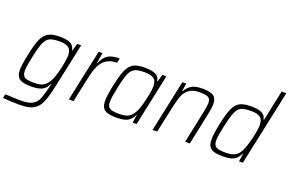

<svg xmlns="http://www.w3.org/2000/svg" viewBox="-130 -1159 2679 1779"><g transform="rotate(20 1209.0 -270.0)"><path d="M-17 196 -8 156Q84 162 145 162Q216 162 253 144.5Q290 127 308 92Q326 57 344 -12Q359 -69 361 -78H357Q334 -29 296 -11Q258 7 192 7Q136 7 103.5 -3Q71 -13 56 -37Q41 -61 41 -105Q41 -153 63 -255Q85 -366 109.5 -420.5Q134 -475 174 -496.5Q214 -518 286 -518Q353 -518 390 -500Q427 -482 433 -437H437L458 -510H497L404 -74Q380 39 355 95.5Q330 152 284 177.5Q238 203 152 203Q58 203 -17 196ZM348 -108Q373 -151 394.5 -243.5Q416 -336 416 -380Q416 -432 388.5 -454Q361 -476 298 -476Q233 -476 201.5 -461Q170 -446 150 -401Q130 -356 109 -255Q87 -154 87 -113Q87 -80 98.5 -63Q110 -46 135 -40Q160 -34 206 -34Q263 -34 294 -51Q325 -68 348 -108Z M670 -510H708L690 -406H694Q722 -472 763.5 -495Q805 -518 875 -518L865 -472Q800 -472 760 -444.5Q720 -417 698 -369.5Q676 -322 661 -251L607 0H561Z M881 -106Q881 -159 902 -256Q925 -367 949 -421Q973 -475 1012 -496.5Q1051 -518 1123 -518Q1192 -518 1229 -500Q1266 -482 1273 -438H1277L1298 -510H1337L1229 0H1190L1202 -78H1198Q1173 -26 1135.5 -9Q1098 8 1034 8Q977 8 944 -2Q911 -12 896 -36.5Q881 -61 881 -106ZM1188 -107Q1212 -149 1234 -242.5Q1256 -336 1256 -381Q1256 -433 1228.5 -455Q1201 -477 1136 -477Q1072 -477 1040 -462Q1008 -447 988.5 -402Q969 -357 948 -255Q926 -154 926 -112Q926 -79 937.5 -62Q949 -45 974 -39Q999 -33 1045 -33Q1103 -33 1134.5 -50Q1166 -67 1188 -107Z M1495 -510H1533L1521 -432H1526Q1548 -473 1584.5 -495.5Q1621 -518 1691 -518Q1771 -518 1802.5 -495Q1834 -472 1834 -417Q1834 -376 1821 -318L1754 0H1708L1773 -310Q1788 -382 1788 -408Q1788 -450 1764.5 -463.5Q1741 -477 1679 -477Q1611 -477 1573.5 -448Q1536 -419 1520.5 -377Q1505 -335 1489 -263L1432 0H1387Z M1930 -106Q1930 -156 1950 -256Q1973 -367 1997 -421Q2021 -475 2060 -496.5Q2099 -518 2172 -518Q2241 -518 2277.5 -500Q2314 -482 2321 -440H2325L2389 -743H2435L2277 0H2239L2250 -78H2246Q2222 -26 2184.5 -9Q2147 8 2082 8Q2025 8 1992.5 -2Q1960 -12 1945 -36.5Q1930 -61 1930 -106ZM2237 -107Q2260 -150 2282.5 -242Q2305 -334 2305 -381Q2305 -433 2277.5 -455Q2250 -477 2185 -477Q2120 -477 2088.5 -462Q2057 -447 2037.5 -402Q2018 -357 1996 -255Q1984 -198 1979 -166.5Q1974 -135 1974 -112Q1974 -79 1986 -62Q1998 -45 2023 -39Q2048 -33 2094 -33Q2151 -33 2183.5 -50Q2216 -67 2237 -107Z"/></g></svg>

Font: Saira Semi Condensed ExtraLight
Style: Italic
Weight: 200
Width: 4
Italic angle: -12°
Designer: Hector Gatti with collaboration of the Omnibus-Type team
Foundry: Omnibus-Type
Version: Version 1.001; ttfautohint (v1.8)